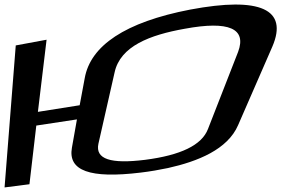

<svg xmlns="http://www.w3.org/2000/svg" viewBox="-52 -787 1232 841"><path d="M77 20 107 -237 285 -264 263 -140C245 -39 342 -4 564 -31C606 -36 646 -43 684 -51C814 -80 945 -132 991 -239L1141 -583C1211 -746 1089 -803 781 -745C496 -690 344 -587 319 -444L297 -326L114 -297L152 -613L17 -588L-32 34ZM757 -661C951 -697 1029 -662 991 -560L859 -222C832 -151 739 -107 584 -87C432 -68 365 -90 379 -157L450 -470C475 -585 605 -634 757 -661Z"/></svg>

Font: Gamestation Warped
Style: Italic
Weight: 400
Designer: Jonas Hecksher
Foundry: Jonas Hecksher, Playtypeª, e-types AS
Version: Version 1.003